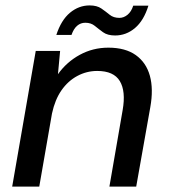

<svg xmlns="http://www.w3.org/2000/svg" viewBox="-20 -689 627 709"><path d="M25 0 112 -501H202L194 -415Q226 -460 274.5 -486.5Q323 -513 380 -513Q443 -513 481.5 -485.5Q520 -458 533.5 -409Q547 -360 535 -293L483 0H384L433 -283Q445 -352 422.5 -389.5Q400 -427 339 -427Q300 -427 265.5 -408.5Q231 -390 207 -355.5Q183 -321 172 -270L125 0ZM188 -560Q206 -615 238.5 -642Q271 -669 311 -669Q338 -669 354.5 -657.5Q371 -646 385 -634.5Q399 -623 421 -623Q437 -623 451 -634.5Q465 -646 472 -668H528Q511 -613 478.5 -585.5Q446 -558 405 -558Q377 -558 360.5 -570Q344 -582 330 -593.5Q316 -605 295 -605Q278 -605 265 -594Q252 -583 244 -560Z"/></svg>

Font: DM Sans 18pt Medium
Style: Italic
Weight: 500
Italic angle: -10°
Designer: Colophon Foundry, Jonny Pinhorn
Foundry: Colophon Foundry
Version: Version 4.004;gftools[0.9.30]